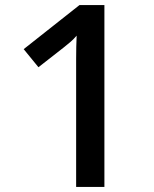

<svg xmlns="http://www.w3.org/2000/svg" viewBox="-20 -734 605 754"><path d="M279 -458Q279 -478 279 -502Q279 -526 279.5 -550Q280 -574 281 -594Q269 -580 258 -570.5Q247 -561 232 -549L131 -470L73 -541L292 -714H390V0H279Z"/></svg>

Font: Noto Sans Oriya Medium
Style: Regular
Weight: 500
Version: Version 2.003